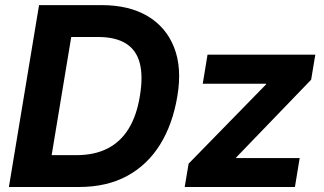

<svg xmlns="http://www.w3.org/2000/svg" viewBox="-20 -748 1295 768"><path d="M295.4 0H84L105 -127.4H285.6Q357.4 -127.4 409.7 -153.8Q461.9 -180.2 494.4 -232.9Q526.9 -285.6 539.6 -364.3Q552.7 -442.9 539.1 -495.4Q525.4 -547.9 483.6 -574Q441.9 -600.1 371.1 -600.1H179.7L201.2 -727.5H386.7Q496.1 -727.5 570.3 -683.6Q644.5 -639.6 676.5 -558.1Q708.5 -476.6 689.5 -363.8Q670.9 -251 620.1 -169.4Q569.3 -87.9 488 -43.9Q406.7 0 295.4 0ZM286.1 -727.5 165.5 0H15.6L136.2 -727.5ZM718.8 0 734.4 -93.3 1044.4 -410.6 1044.9 -413.1H791L810.1 -529.3H1241.2L1224.6 -429.2L924.8 -118.2L924.3 -115.7H1178.7L1159.7 0Z"/></svg>

Font: Inter 24pt
Style: Bold Italic
Weight: 700
Italic angle: -9.3988°
Version: Version 4.001;git-66647c0bb